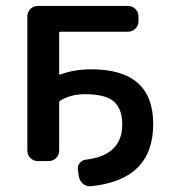

<svg xmlns="http://www.w3.org/2000/svg" viewBox="-20 -565 574 648"><path d="M288.1 -331.1Q497.1 -331.1 497.1 -146.5Q497.1 43 286.1 63.5Q284.2 63.5 282.2 63.5Q270.5 63.5 260.7 55.7Q249 45.9 246.1 31.2L243.2 9.8Q240.2 -3.9 249 -14.6Q257.8 -25.4 271.5 -26.4Q325.2 -33.2 354.5 -56.6Q392.6 -86.9 392.6 -144.5Q392.6 -198.2 363.8 -222.7Q335 -247.1 267.6 -247.1Q218.8 -247.1 183.6 -225.6Q179.7 -223.6 179.7 -218.8V-56.6Q179.7 -42 169.4 -31.7Q159.2 -21.5 144.5 -21.5H107.4Q92.8 -21.5 82.5 -31.7Q72.3 -42 72.3 -56.6V-509.8Q72.3 -524.4 82.5 -534.7Q92.8 -544.9 107.4 -544.9H412.1Q426.8 -544.9 437 -534.7Q447.3 -524.4 447.3 -509.8V-492.2Q447.3 -478.5 437 -468.3Q426.8 -458 412.1 -458H183.6Q179.7 -458 179.7 -453.1V-316.4Q179.7 -311.5 183.6 -313.5Q230.5 -331.1 288.1 -331.1Z"/></svg>

Font: Gen Jyuu GothicL Medium
Style: Regular
Weight: 500
Designer: [Source Han Sans]
Ryoko NISHIZUKA  (kana & ideographs); Paul D. Hunt (Latin, Greek & Cyrillic); Wenlong ZHANG  (bopomofo
Version: Version 1.002.20150607